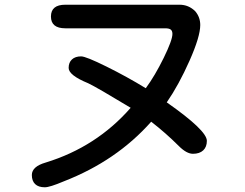

<svg xmlns="http://www.w3.org/2000/svg" viewBox="-20 -731 1040 814"><path d="M711 -587Q711 -600 704 -605.5Q697 -611 680 -611H257Q196 -611 196 -661Q196 -711 257 -711H741Q780 -711 808 -683Q829 -658 829 -625Q829 -576 783.5 -473.5Q738 -371 687 -297Q857 -178 857 -134Q857 -108 841.5 -93.5Q826 -79 798 -79Q771 -79 738 -112Q683 -167 621 -215Q474 -49 250 38Q191 63 170 63Q143 63 129 49.5Q115 36 115 11Q115 -25 174 -42Q389 -108 534 -274Q390 -361 354 -378Q271 -412 271 -443Q271 -466 285 -479Q299 -492 324 -492Q344 -492 431 -449Q518 -406 598 -357Q637 -410 674 -485.5Q711 -561 711 -587Z"/></svg>

Font: 寒蝉全圆体 Bold
Style: Regular
Weight: 700
Designer: Warren2060
      Designed by Motoya company      

      [Varela Round]
      Joe Prince(Latin component); Avraham Cornf
Foundry: ChillType
Version: Version 3.200